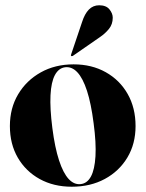

<svg xmlns="http://www.w3.org/2000/svg" viewBox="-20 -698 552 728"><path d="M259 -454Q328 -454 381 -424.2Q434 -394.5 464 -341.8Q494 -289 494 -220Q494 -152.5 463 -100.8Q432 -49 377.5 -19.5Q323 10 252 10Q183.5 10 130.5 -19.2Q77.5 -48.5 47.5 -100.2Q17.5 -152 17.5 -220Q17.5 -288 48.8 -340.5Q80 -393 134.5 -423.5Q189 -454 259 -454ZM286 0Q310.5 -2.5 324.8 -28.8Q339 -55 342 -105.5Q345 -156 335 -230.5Q325.5 -305.5 309.8 -353.8Q294 -402 273.2 -424Q252.5 -446 227 -443Q202.5 -440 188.2 -413.5Q174 -387 171.5 -337Q169 -287 178.5 -212.5Q188 -138.5 203.8 -90.2Q219.5 -42 240.2 -19.5Q261 3 286 0ZM291 -614Q301 -645.5 317 -661.8Q333 -678 356 -678Q382.5 -678 395 -662.5Q407.5 -647 407.5 -631Q407.5 -606 393 -588.2Q378.5 -570.5 358.5 -557L256 -486Q254.5 -485.5 252.8 -485.2Q251 -485 250 -486Q248.5 -487.5 249 -489Q249.5 -490.5 250 -492.5Z"/></svg>

Font: Fraunces 120pt
Style: Bold
Weight: 700
Version: Version 1.000;[b76b70a41]